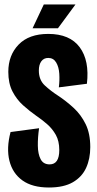

<svg xmlns="http://www.w3.org/2000/svg" viewBox="-20 -823 433 855"><path d="M198 12Q124 12 80 -19.5Q36 -51 22 -107Q8 -163 27 -235L154 -252Q148 -211 148.5 -174Q149 -137 161 -114Q173 -91 201 -91Q244 -91 244 -155Q244 -195 228.5 -222.5Q213 -250 190 -270Q167 -290 142 -307Q112 -328 83 -354Q54 -380 35.5 -416Q17 -452 17 -503Q17 -577 63 -624.5Q109 -672 195 -672Q291 -672 335 -612.5Q379 -553 367 -450L242 -434Q246 -465 244 -495Q242 -525 230 -545Q218 -565 195 -565Q175 -565 164 -550Q153 -535 153 -509Q153 -467 179.5 -442.5Q206 -418 237 -398Q275 -373 308 -342.5Q341 -312 361.5 -270Q382 -228 382 -168Q382 -116 363.5 -75.5Q345 -35 304.5 -11.5Q264 12 198 12ZM238 -697H125L175 -803H316Z"/></svg>

Font: Bricolage Grotesque 48pt Condensed Bricolage Grotesque 48pt Condensed Regular
Style: Bold
Weight: 700
Width: 3
Designer: Mathieu Triay
Foundry: Atelier Triay
Version: Version 1.000; ttfautohint (v1.8.4.7-5d5b);gftools[0.9.32]